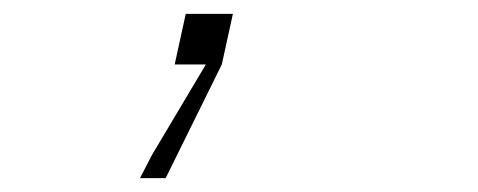

<svg xmlns="http://www.w3.org/2000/svg" viewBox="-20 -93 690 277"><path d="M248 -73H316L300 0L219 164H182L199 131L277 0H232Z"/></svg>

Font: Azeret Mono Thin
Style: Italic
Weight: 100
Italic angle: -12°
Designer: Martin Vácha
Foundry: Displaay
Version: Version 1.000; Glyphs 3.0.3, build 3074